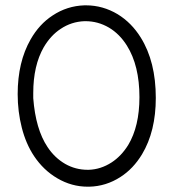

<svg xmlns="http://www.w3.org/2000/svg" viewBox="-20 -662 655 716"><path d="M294.9 -642.1H300.8Q363.3 -642.1 418.9 -608.9Q470.7 -577.1 504.9 -522Q561 -432.1 561 -296.9Q561 -172.4 509.8 -86.9Q477.1 -32.7 429.2 -2Q375.5 32.7 313 34.2H307.1Q247.1 34.2 193.8 2.9Q142.1 -27.3 106.9 -80.1Q76.7 -125.5 61.3 -185.8Q45.9 -246.1 45.9 -311Q45.9 -430.7 94.2 -515.1Q126.5 -571.8 175.8 -604Q230 -640.1 294.9 -642.1ZM104 -314.9V-295.9Q112.8 -180.2 157.2 -113.8Q183.6 -73.7 223.1 -50.8Q261.7 -28.8 307.1 -28.8H311Q356 -30.3 396 -56.2Q432.1 -79.6 458 -121.1Q500 -190.9 500 -299.8Q500 -417.5 453.1 -492.2Q425.8 -535.6 386.2 -559.1Q345.2 -583 298.8 -583H294.9Q246.1 -581.1 206.1 -554.2Q169.4 -530.3 143.1 -485.8Q104 -417.5 104 -314.9Z"/></svg>

Font: Beon
Style: Regular
Weight: 400
Designer: BSozoo
Foundry: BSozoo
Version: Version 1.001;PS 001.001;hotconv 1.0.70;makeotf.lib2.5.58329